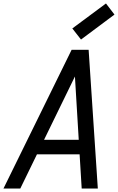

<svg xmlns="http://www.w3.org/2000/svg" viewBox="-59 -1087 680 1107"><path d="M-39 0 354 -800H452L505 0H412L400 -197H154L58 0ZM395 -281 373 -646 195 -281ZM408 -859 358 -923 552 -1067 601 -1003Z"/></svg>

Font: Victor Mono Thin SemiBold
Style: Italic
Weight: 600
Italic angle: -12°
Monospace: yes
Version: Version 1.561;gftools[0.9.30]